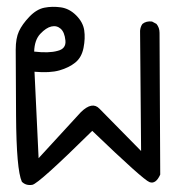

<svg xmlns="http://www.w3.org/2000/svg" viewBox="-20 -337 540 562"><path d="M44 195Q28 160 27 1Q26 -158 26 -191.5Q26 -225 35.5 -245.5Q45 -266 66 -288Q87 -310 110 -314.5Q133 -319 158 -315.5Q183 -312 203 -292Q223 -272 226.5 -248.5Q230 -225 224.5 -197Q219 -169 200.5 -154Q182 -139 154 -131Q126 -123 81 -127L93 126L217 -9Q250 -41 271 -19L393 105L390 -247Q391 -259 397 -267Q408 -276 425 -274L438 -267Q447 -256 447 -241L449 174Q436 203 417.5 196Q399 189 250 46Q93 201 74.5 204Q56 207 44 195ZM148 -188Q174 -194 171.5 -218.5Q169 -243 157.5 -253Q146 -263 130.5 -259.5Q115 -256 98 -238Q81 -220 80 -186Q123 -181 148 -188Z"/></svg>

Font: NaniFont Regular
Style: Regular
Weight: 400
Designer: Nanigashitei
Version: Version 1.036